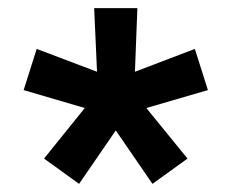

<svg xmlns="http://www.w3.org/2000/svg" viewBox="-20 -786 568 471"><path d="M211 -766H317L311 -610L458 -666L490 -565L339 -521L440 -397L354 -335L264 -466L174 -335L88 -397L188 -521L38 -565L70 -666L218 -610Z"/></svg>

Font: Unbounded Medium
Style: Regular
Weight: 500
Designer: Luke Prowse, Jean-Baptiste Morizot, Fátima Lázaro, Florian Runge
Foundry: NaN
Version: Version 1.700